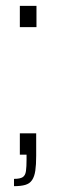

<svg xmlns="http://www.w3.org/2000/svg" viewBox="-20 -530 195 658"><path d="M28 108V83Q49 83 58 77Q67 71 69 56Q71 41 71 17V0H48V-73H104V4Q104 35 101 55Q98 75 90 87Q82 99 67 103.5Q52 108 28 108ZM48 -437V-510H105V-437Z"/></svg>

Font: Saira UltraCondensed Light
Style: Regular
Weight: 300
Width: 1
Designer: Hector Gatti with collaboration of the Omnibus-Type team
Foundry: Omnibus-Type
Version: Version 1.101